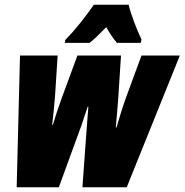

<svg xmlns="http://www.w3.org/2000/svg" viewBox="-20 -786 775 806"><path d="M252 -606H356C374 -620 397 -642 426 -672C442 -644 457 -622 471 -606H571L574 -620C554 -662 529 -727 520 -766H374C336 -712 297 -662 254 -618ZM50 0H227L322 -260C331 -286 339 -310 348 -338H351C349 -308 346 -278 344 -248L326 0H512L735 -553H574L511 -382C496 -341 481 -292 469 -251H466C469 -285 473 -325 476 -368L488 -553H305L238 -371C224 -333 211 -292 202 -262H199C203 -299 208 -340 211 -382L222 -553H64Z"/></svg>

Font: Noto Sans UI Condensed Black
Style: Italic
Weight: 900
Width: 3
Italic angle: -192°
Designer: Monotype Design Team
Foundry: Monotype Imaging Inc.
Version: Version 1.901